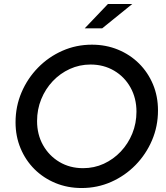

<svg xmlns="http://www.w3.org/2000/svg" viewBox="-20 -936 835 967"><path d="M391.3 11Q320.5 11 259.7 -14Q199 -39 153.8 -83.8Q108.7 -128.7 83.5 -189.2Q58.3 -249.7 58.3 -320Q58.3 -400.3 88.5 -470.8Q118.7 -541.3 171.5 -595.3Q224.3 -649.3 294.1 -680.2Q363.8 -711 442.7 -711Q513.5 -711 574.3 -686Q635 -661 680.2 -616.2Q725.3 -571.3 750.5 -511.2Q775.7 -451 775.7 -379.9Q775.7 -299.7 745.5 -229.2Q715.3 -158.7 662.5 -104.7Q609.7 -50.7 539.9 -19.8Q470.2 11 391.3 11ZM398.3 -89Q454.3 -89 502.8 -111.3Q551.3 -133.7 588.3 -172.8Q625.3 -212 646.3 -263.5Q667.3 -314.9 667.3 -373.6Q667.3 -441.3 637.3 -495.2Q607.3 -549.1 554.8 -580Q502.3 -611 435.7 -611Q380.8 -611 331.7 -588.7Q282.7 -566.3 245.7 -527.2Q208.7 -488 187.7 -436.5Q166.7 -385.1 166.7 -326.4Q166.7 -258.7 196.7 -205.2Q226.7 -151.7 279.2 -120.3Q331.8 -89 398.3 -89ZM406.7 -793.3 523.7 -916H646.3L494.7 -793.3Z"/></svg>

Font: Red Hat Display VF
Style: Italic
Weight: 300
Italic angle: -12°
Designer: Pentagram, MCKL
Foundry: Pentagram, MCKL
Version: Version 1.010